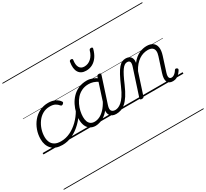

<svg xmlns="http://www.w3.org/2000/svg" viewBox="-272 -1431 2524 2352"><g transform="rotate(-30 990.0 -255.0)"><path d="M264 17Q163 17 113 -37Q63 -91 63 -179Q63 -245 85 -306Q107 -367 146.5 -415Q186 -463 241.5 -491Q297 -519 364 -519Q421 -519 461.5 -498.5Q502 -478 522 -447Q529 -438 526.5 -431Q524 -424 514 -415Q503 -407 495 -407.5Q487 -408 480 -416Q461 -440 433.5 -455Q406 -470 358 -470Q303 -470 259 -445Q215 -420 184 -377.5Q153 -335 136 -283.5Q119 -232 119 -178Q119 -138 133.5 -104Q148 -70 181.5 -50.5Q215 -31 271 -31Q282 -31 286 -23.5Q290 -16 289 -6.5Q288 3 281.5 10Q275 17 264 17ZM0 490H524V500H0ZM0 -20H524V0H0ZM0 -505H524V-500H0ZM0 -1010H524V-1000H0Z M262 17Q253 17 248.5 10Q244 3 244.5 -6.5Q245 -16 251.5 -23.5Q258 -31 270 -31Q338 -31 401 -61.5Q464 -92 518 -144.5Q572 -197 611 -265Q616 -273 625.5 -271Q635 -269 641 -261.5Q647 -254 640 -243Q595 -166 535 -107.5Q475 -49 406 -16Q337 17 262 17ZM524 490V500ZM524 -20V0ZM524 -505V-500ZM524 -1010V-1000Z M732 17Q688 17 656 -3.5Q624 -24 607.5 -62Q591 -100 591 -151Q591 -194 603 -244.5Q615 -295 639 -343.5Q663 -392 700.5 -431.5Q738 -471 790 -495Q842 -519 910 -519Q949 -519 988.5 -504Q1028 -489 1058 -465L1047 -422Q1006 -450 973 -460Q940 -470 908 -470Q853 -470 810.5 -449.5Q768 -429 737.5 -395Q707 -361 687.5 -319.5Q668 -278 658.5 -235.5Q649 -193 649 -155Q649 -117 659.5 -89.5Q670 -62 691.5 -47.5Q713 -33 746 -33Q781 -33 817 -50Q853 -67 889 -105Q925 -143 957 -203L968 -162Q931 -87 886.5 -48Q842 -9 801 4Q760 17 732 17ZM1021 17Q991 17 969.5 6.5Q948 -4 935.5 -23.5Q923 -43 922 -71Q921 -99 933 -135L1049 -494Q1054 -506 1060.5 -510.5Q1067 -515 1080 -515Q1098 -515 1103 -507.5Q1108 -500 1103 -488L986 -128Q969 -75 985 -53Q1001 -31 1037 -31Q1046 -31 1049.5 -23.5Q1053 -16 1051.5 -7Q1050 2 1042.5 9.5Q1035 17 1021 17ZM524 490H1159V500H524ZM524 -20H1159V0H524ZM524 -505H1159V-500H524ZM524 -1010H1159V-1000H524Z M1024 17Q1015 17 1011.5 9.5Q1008 2 1010.5 -7Q1013 -16 1020 -23.5Q1027 -31 1039 -31Q1055 -31 1077 -39Q1099 -47 1125 -68.5Q1151 -90 1180 -133Q1209 -176 1239 -246Q1275 -330 1303.5 -382.5Q1332 -435 1357 -464Q1382 -493 1406 -504Q1430 -515 1456 -515Q1467 -515 1470 -508Q1473 -501 1471 -491.5Q1469 -482 1463.5 -474.5Q1458 -467 1450 -467Q1432 -467 1414 -455Q1396 -443 1377 -416.5Q1358 -390 1336.5 -347.5Q1315 -305 1289 -244Q1254 -163 1220.5 -111.5Q1187 -60 1154 -32Q1121 -4 1089 6.5Q1057 17 1024 17ZM1159 490H1259V500H1159ZM1159 -20H1259V0H1159ZM1159 -505H1259V-500H1159ZM1159 -1010H1259V-1000H1159Z M969 -626Q896 -626 864.5 -676.5Q833 -727 849 -820Q851 -830 857.5 -835Q864 -840 875 -840Q886 -840 891.5 -834.5Q897 -829 895 -820Q885 -753 906 -717Q927 -681 974 -681Q1028 -681 1069.5 -718.5Q1111 -756 1128 -819Q1132 -830 1138.5 -834.5Q1145 -839 1156 -839Q1168 -839 1173.5 -833.5Q1179 -828 1176 -818Q1159 -754 1129 -711.5Q1099 -669 1058.5 -647.5Q1018 -626 969 -626Z M1385 15Q1373 15 1365.5 10Q1358 5 1361 -6L1483 -381Q1498 -426 1490 -446.5Q1482 -467 1452 -467Q1442 -467 1438 -474.5Q1434 -482 1434.5 -491.5Q1435 -501 1441 -508Q1447 -515 1457 -515Q1481 -515 1498.5 -508Q1516 -501 1527.5 -487.5Q1539 -474 1543.5 -455Q1548 -436 1544 -412L1543 -404Q1569 -438 1596 -460Q1623 -482 1651 -495Q1679 -508 1706 -513.5Q1733 -519 1757 -519Q1810 -519 1842.5 -496Q1875 -473 1883 -428Q1891 -383 1870 -317L1806 -117Q1797 -90 1796.5 -70.5Q1796 -51 1805 -40.5Q1814 -30 1831 -30Q1848 -30 1863 -39Q1878 -48 1890.5 -61.5Q1903 -75 1911 -89Q1915 -95 1922.5 -99Q1930 -103 1942 -96Q1953 -90 1954 -82.5Q1955 -75 1950 -66Q1938 -47 1920.5 -27.5Q1903 -8 1879.5 4.5Q1856 17 1825 17Q1796 17 1777 6.5Q1758 -4 1749.5 -24Q1741 -44 1743 -72.5Q1745 -101 1757 -138L1822 -339Q1835 -378 1831.5 -407.5Q1828 -437 1806 -453Q1784 -469 1743 -469Q1713 -469 1682 -460Q1651 -451 1621 -431Q1591 -411 1564 -380Q1537 -349 1514 -305L1416 -4Q1413 6 1406.5 10.5Q1400 15 1385 15ZM1259 490H1980V500H1259ZM1259 -20H1980V0H1259ZM1259 -505H1980V-500H1259ZM1259 -1010H1980V-1000H1259Z"/></g></svg>

Font: Playwrite RO Guides
Style: Regular
Weight: 400
Designer: Veronika Burian, José Scaglione
Foundry: TypeTogether
Version: Version 1.003